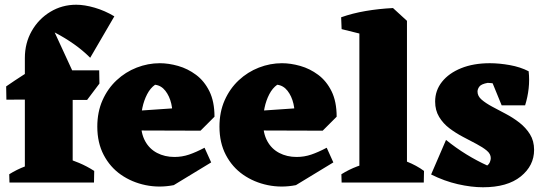

<svg xmlns="http://www.w3.org/2000/svg" viewBox="-20 -771 2298 811"><path d="M85 0V-526Q85 -589 114 -640Q143 -691 192.5 -721Q242 -751 302 -751Q337 -751 380 -738.5Q423 -726 463 -702L361 -527Q330 -558 292.5 -584.5Q255 -611 211 -634L288 -467L287 -437V0ZM20 0 19 -35Q51 -55 85.5 -68Q120 -81 151 -88L143 0ZM214 0 247 -107Q280 -97 313.5 -83Q347 -69 378 -49L377 0ZM7 -350 6 -406Q42 -431 78 -454Q114 -477 149 -499L231 -426L228 -351ZM230 -349V-474H399L400 -418L348 -349Z M714 11Q653 23 595 11Q537 -1 491 -33Q445 -65 418 -116.5Q391 -168 391 -236Q391 -298 413 -347.5Q435 -397 472.5 -432Q510 -467 557.5 -485.5Q605 -504 655 -504Q692 -504 732.5 -492.5Q773 -481 808 -455Q843 -429 864.5 -385.5Q886 -342 886 -278L706 -271Q711 -301 703.5 -333Q696 -365 678.5 -387.5Q661 -410 635 -413Q615 -399 601.5 -373Q588 -347 581.5 -316Q575 -285 575 -257Q575 -208 593 -175Q611 -142 643.5 -125Q676 -108 717 -108Q749 -108 778.5 -118Q808 -128 844 -147L872 -85ZM827 -219 517 -220 501 -299 778 -318 886 -278Z M1230 11Q1169 23 1111 11Q1053 -1 1007 -33Q961 -65 934 -116.5Q907 -168 907 -236Q907 -298 929 -347.5Q951 -397 988.5 -432Q1026 -467 1073.5 -485.5Q1121 -504 1171 -504Q1208 -504 1248.5 -492.5Q1289 -481 1324 -455Q1359 -429 1380.5 -385.5Q1402 -342 1402 -278L1222 -271Q1227 -301 1219.5 -333Q1212 -365 1194.5 -387.5Q1177 -410 1151 -413Q1131 -399 1117.5 -373Q1104 -347 1097.5 -316Q1091 -285 1091 -257Q1091 -208 1109 -175Q1127 -142 1159.5 -125Q1192 -108 1233 -108Q1265 -108 1294.5 -118Q1324 -128 1360 -147L1388 -85ZM1343 -219 1033 -220 1017 -299 1294 -318 1402 -278Z M1498 0V-679L1640 -737L1699 -683V0ZM1423 0 1422 -35Q1454 -55 1488.5 -68Q1523 -81 1554 -88L1546 0ZM1591 0 1624 -115Q1657 -105 1698.5 -88.5Q1740 -72 1771 -49L1770 0ZM1423 -648 1421 -698Q1469 -715 1524.5 -724.5Q1580 -734 1640 -737L1635 -651L1548 -617Z M2020 20Q1971 20 1914 7Q1857 -6 1801 -34L1864 -180Q1906 -146 1950 -119Q1994 -92 2038 -72Q2046 -78 2049.5 -87Q2053 -96 2053 -103Q2053 -121 2036 -135Q2019 -149 1992.5 -163Q1966 -177 1935.5 -193Q1905 -209 1878.5 -229Q1852 -249 1835 -277Q1818 -305 1818 -342Q1818 -389 1847 -425.5Q1876 -462 1928 -483Q1980 -504 2049 -504Q2089 -504 2133.5 -496Q2178 -488 2213 -470L2176 -379Q2146 -397 2108.5 -408.5Q2071 -420 2040 -421Q2013 -416 2005 -405.5Q1997 -395 1997 -384Q1997 -365 2014.5 -350Q2032 -335 2059 -320.5Q2086 -306 2116.5 -290Q2147 -274 2174 -253Q2201 -232 2218.5 -204Q2236 -176 2236 -138Q2236 -71 2179.5 -25.5Q2123 20 2020 20ZM2099 -326 2036 -480 2213 -470Q2217 -434 2213 -397.5Q2209 -361 2198 -326Z"/></svg>

Font: Eczar ExtraBold
Style: Regular
Weight: 800
Designer: Vaibhav Singh
Foundry: Rosetta Type Foundry
Version: Version 2.000